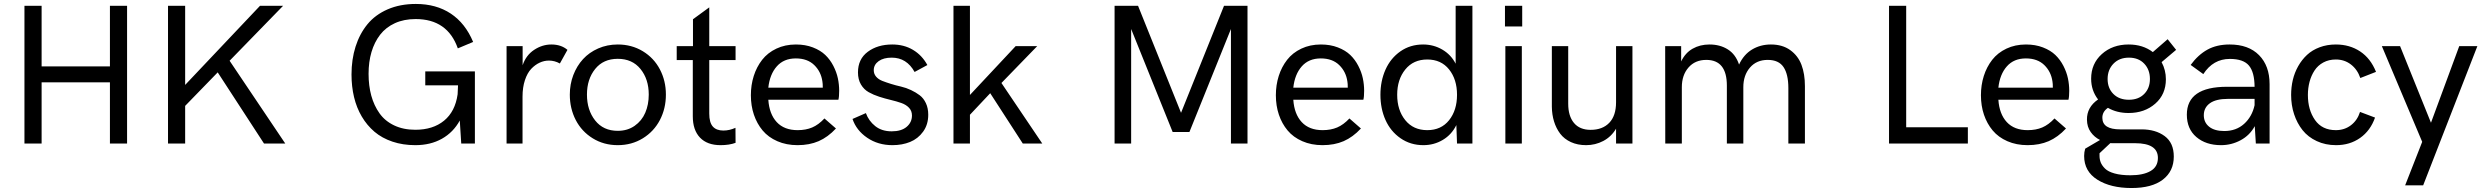

<svg xmlns="http://www.w3.org/2000/svg" viewBox="-20 -719 12444 962"><path d="M102.5 0V-689.9H188.5V-386.2H530.8V-689.9H616.7V0H530.8V-306.6H188.5V0Z M821.8 0V-689.9H907.7V-293.5L1282.7 -689.9H1398.4L1130.4 -414.6L1409.2 0H1302.7L1070.8 -356.4L907.7 -188.5V0Z M2061 8.3Q1998.5 8.3 1946.3 -9.3Q1894 -26.9 1856.4 -58.8Q1818.8 -90.8 1792.7 -135Q1766.6 -179.2 1753.9 -232.4Q1741.2 -285.6 1741.2 -345.7Q1741.2 -421.4 1761.5 -485.4Q1781.7 -549.3 1820.8 -597.2Q1859.9 -645 1922.1 -672.1Q1984.4 -699.2 2063.5 -699.2Q2165.5 -699.2 2238.5 -650.9Q2311.5 -602.5 2350.6 -508.8L2273.9 -476.6Q2222.2 -623.5 2062.5 -623.5Q2003.9 -623.5 1958.5 -602.8Q1913.1 -582 1884.5 -544.9Q1856 -507.8 1841.3 -458.3Q1826.7 -408.7 1826.7 -349.1Q1826.7 -289.6 1840.3 -239.7Q1854 -189.9 1881.6 -151.1Q1909.2 -112.3 1955.1 -90.6Q2001 -68.8 2061 -68.8Q2149.4 -68.8 2205.1 -114.5Q2260.7 -160.2 2272.9 -246.6L2274.9 -291.5H2110.8V-361.3H2359.4V0H2291L2283.7 -115.2Q2251.5 -56.2 2194.3 -23.9Q2137.2 8.3 2061 8.3Z M2518.1 0V-487.8H2598.6V-392.1Q2615.2 -441.9 2656 -469Q2696.8 -496.1 2742.7 -496.1Q2791.5 -496.1 2823.2 -469.2L2785.2 -400.9Q2758.8 -415.5 2730.5 -415.5Q2706.5 -415.5 2683.8 -405Q2661.1 -394.5 2641.6 -374Q2622.1 -353.5 2610.1 -317.4Q2598.1 -281.2 2598.1 -234.9V0Z M2835 -245.1Q2835 -296.9 2852.5 -342.8Q2870.1 -388.7 2901.1 -422.6Q2932.1 -456.5 2977.3 -476.3Q3022.5 -496.1 3075.2 -496.1Q3145 -496.1 3200.7 -462.4Q3256.3 -428.7 3286.4 -371.3Q3316.4 -314 3316.4 -245.1Q3316.4 -175.3 3286.4 -117.7Q3256.3 -60.1 3200.7 -25.9Q3145 8.3 3075.2 8.3Q3005.4 8.3 2950 -25.9Q2894.5 -60.1 2864.7 -117.7Q2835 -175.3 2835 -245.1ZM3075.2 -63.5Q3124 -63.5 3159.9 -88.6Q3195.8 -113.8 3213.1 -154.3Q3230.5 -194.8 3230.5 -245.1Q3230.5 -322.3 3189.2 -373.3Q3147.9 -424.3 3075.2 -424.3Q3002.9 -424.3 2961.9 -373.3Q2920.9 -322.3 2920.9 -245.1Q2920.9 -167.5 2961.9 -115.5Q3002.9 -63.5 3075.2 -63.5Z M3590.3 8.3Q3523.4 8.3 3487.3 -29.5Q3451.2 -67.4 3451.2 -136.2V-418H3370.6V-487.8H3452.1V-622.6L3533.7 -682.1V-487.8H3665.5V-418H3533.7V-149.9Q3533.7 -105 3551.5 -85Q3569.3 -64.9 3604.5 -64.9Q3634.8 -64.9 3665 -78.6L3665.5 -3.4Q3634.3 8.3 3590.3 8.3Z M3976.1 8.3Q3919.9 8.3 3874.8 -11.5Q3829.6 -31.2 3801 -65.4Q3772.5 -99.6 3757.3 -144.5Q3742.2 -189.5 3742.2 -241.7Q3742.2 -293 3756.6 -338.4Q3771 -383.8 3798.6 -419.2Q3826.2 -454.6 3869.9 -475.3Q3913.6 -496.1 3967.8 -496.1Q4015.1 -496.1 4053 -481.4Q4090.8 -466.8 4115 -443.6Q4139.2 -420.4 4155.3 -389.2Q4171.4 -357.9 4178 -326.9Q4184.6 -295.9 4184.6 -264.2Q4184.6 -233.9 4180.7 -219.2H3829.6Q3834.5 -147.5 3871.8 -107.2Q3909.2 -66.9 3976.6 -66.9Q4017.6 -66.9 4049.3 -80.3Q4081.1 -93.8 4110.8 -125.5L4168.5 -75.2Q4127.9 -31.7 4081.8 -11.7Q4035.6 8.3 3976.1 8.3ZM3829.6 -279.8H4102.5Q4102.5 -300.8 4100.6 -310.5Q4093.8 -359.9 4059.6 -393.1Q4025.4 -426.3 3967.3 -426.3Q3907.2 -426.3 3872.1 -386.5Q3836.9 -346.7 3829.6 -279.8Z M4451.7 8.3Q4379.4 8.3 4325 -28.8Q4270.5 -65.9 4251.5 -123L4318.4 -152.3Q4332.5 -113.3 4365.2 -87.2Q4397.9 -61 4447.8 -61Q4496.1 -61 4522.7 -83.5Q4549.3 -106 4549.3 -140.1Q4549.3 -163.6 4534.4 -179.2Q4519.5 -194.8 4495.6 -203.1Q4471.7 -211.4 4442.9 -218.3Q4414.1 -225.1 4385.3 -234.4Q4356.4 -243.7 4332.5 -257.1Q4308.6 -270.5 4293.7 -295.7Q4278.8 -320.8 4278.8 -356.4Q4278.8 -422.9 4327.9 -459.5Q4377 -496.1 4450.7 -496.1Q4509.3 -496.1 4554.4 -469.2Q4599.6 -442.4 4626.5 -393.1L4562.5 -358.4Q4522.9 -430.2 4447.8 -430.2Q4406.7 -430.2 4382.3 -412.6Q4357.9 -395 4357.9 -367.2Q4357.9 -348.6 4369.6 -335Q4381.3 -321.3 4400.6 -313.7Q4419.9 -306.2 4444.3 -298.6Q4468.8 -291 4494.4 -285.2Q4520 -279.3 4544.4 -267.8Q4568.8 -256.3 4588.1 -241.7Q4607.4 -227.1 4619.1 -202.1Q4630.9 -177.2 4630.9 -144Q4630.9 -94.7 4605.2 -59.3Q4579.6 -23.9 4540 -7.8Q4500.5 8.3 4451.7 8.3Z M4757.3 0V-689.9H4839.8V-243.2L5068.8 -487.8H5176.8L4997.6 -303.2L5202.1 0H5104.5L4941.4 -252L4839.8 -144V0Z M6112.8 -689.9H6230.5V0H6147.5V-573.7L5939.5 -57.6H5855.5L5647.5 -573.7V0H5564.5V-689.9H5682.1L5897.5 -153.8Z M6606.4 8.3Q6550.3 8.3 6505.1 -11.5Q6460 -31.2 6431.4 -65.4Q6402.8 -99.6 6387.7 -144.5Q6372.6 -189.5 6372.6 -241.7Q6372.6 -293 6387 -338.4Q6401.4 -383.8 6429 -419.2Q6456.5 -454.6 6500.2 -475.3Q6543.9 -496.1 6598.1 -496.1Q6645.5 -496.1 6683.3 -481.4Q6721.2 -466.8 6745.4 -443.6Q6769.5 -420.4 6785.6 -389.2Q6801.8 -357.9 6808.3 -326.9Q6814.9 -295.9 6814.9 -264.2Q6814.9 -233.9 6811 -219.2H6460Q6464.8 -147.5 6502.2 -107.2Q6539.6 -66.9 6606.9 -66.9Q6647.9 -66.9 6679.7 -80.3Q6711.4 -93.8 6741.2 -125.5L6798.8 -75.2Q6758.3 -31.7 6712.2 -11.7Q6666 8.3 6606.4 8.3ZM6460 -279.8H6732.9Q6732.9 -300.8 6731 -310.5Q6724.1 -359.9 6689.9 -393.1Q6655.8 -426.3 6597.7 -426.3Q6537.6 -426.3 6502.4 -386.5Q6467.3 -346.7 6460 -279.8Z M7111.8 8.3Q7046.9 8.3 6997.1 -26.4Q6947.3 -61 6921.9 -117.9Q6896.5 -174.8 6896.5 -244.1Q6896.5 -313 6921.9 -370.1Q6947.3 -427.2 6996.6 -461.7Q7045.9 -496.1 7110.4 -496.1Q7162.6 -496.1 7206.3 -470.7Q7250 -445.3 7273.4 -399.9V-689.9H7357.4V0H7280.3L7276.9 -92.3Q7253.4 -44.4 7209.2 -18.1Q7165 8.3 7111.8 8.3ZM7131.3 -66.9Q7200.7 -66.9 7240.5 -116.7Q7280.3 -166.5 7280.3 -244.1Q7280.3 -321.3 7240.5 -371.1Q7200.7 -420.9 7131.3 -420.9Q7061.5 -420.9 7021 -370.8Q6980.5 -320.8 6980.5 -244.1Q6980.5 -167 7021 -116.9Q7061.5 -66.9 7131.3 -66.9Z M7520.5 -586.4V-689.9H7606.9V-586.4ZM7522.5 0V-487.8H7605V0Z M7927.2 8.3Q7884.3 8.3 7850.8 -7.1Q7817.4 -22.5 7797.1 -49.3Q7776.9 -76.2 7766.4 -110.4Q7755.9 -144.5 7755.4 -184.6V-487.8H7837.4V-199.2Q7837.4 -137.7 7866.2 -103Q7895 -68.4 7949.7 -68.4Q8009.3 -68.4 8043.2 -103.8Q8077.1 -139.2 8077.1 -206.5V-487.8H8159.2V0H8077.1V-74.2Q8053.2 -33.7 8013.2 -12.7Q7973.1 8.3 7927.2 8.3Z M8323.7 0 8323.2 -487.8H8403.3V-411.1Q8423.8 -454.1 8460.9 -475.1Q8498 -496.1 8545.4 -496.1Q8598.1 -496.1 8637.2 -471.4Q8676.3 -446.8 8693.4 -395.5Q8716.8 -445.8 8758.5 -470.9Q8800.3 -496.1 8853 -496.1Q8910.6 -496.1 8949.7 -468Q8988.8 -439.9 9006.1 -394.3Q9023.4 -348.6 9023.4 -287.6V0H8940.4V-277.8Q8940.4 -346.7 8916.3 -382.8Q8892.1 -418.9 8836.9 -418.9Q8781.2 -418.9 8748 -380.4Q8714.8 -341.8 8714.8 -282.2V0H8632.3V-290Q8632.3 -418.9 8529.3 -418.9Q8473.1 -418.9 8439.9 -380.6Q8406.7 -342.3 8406.7 -282.2V0Z M9444.8 0V-689.9H9530.8V-81.5H9839.8V0Z M10139.2 8.3Q10083 8.3 10037.8 -11.5Q9992.7 -31.2 9964.1 -65.4Q9935.5 -99.6 9920.4 -144.5Q9905.3 -189.5 9905.3 -241.7Q9905.3 -293 9919.7 -338.4Q9934.1 -383.8 9961.7 -419.2Q9989.3 -454.6 10033 -475.3Q10076.7 -496.1 10130.9 -496.1Q10178.2 -496.1 10216.1 -481.4Q10253.9 -466.8 10278.1 -443.6Q10302.2 -420.4 10318.4 -389.2Q10334.5 -357.9 10341.1 -326.9Q10347.7 -295.9 10347.7 -264.2Q10347.7 -233.9 10343.8 -219.2H9992.7Q9997.6 -147.5 10034.9 -107.2Q10072.3 -66.9 10139.6 -66.9Q10180.7 -66.9 10212.4 -80.3Q10244.1 -93.8 10273.9 -125.5L10331.5 -75.2Q10291 -31.7 10244.9 -11.7Q10198.7 8.3 10139.2 8.3ZM9992.7 -279.8H10265.6Q10265.6 -300.8 10263.7 -310.5Q10256.8 -359.9 10222.7 -393.1Q10188.5 -426.3 10130.4 -426.3Q10070.3 -426.3 10035.2 -386.5Q10000 -346.7 9992.7 -279.8Z M10710 -70.8Q10780.3 -70.8 10825.9 -37.1Q10871.6 -3.4 10871.6 65.4Q10871.6 138.7 10816.9 180.9Q10762.2 223.1 10659.7 223.1Q10555.2 223.1 10488.8 181.4Q10422.4 139.6 10422.4 62.5Q10422.4 43 10427.7 25.9L10502 -17.6Q10473.6 -31.7 10455.3 -57.4Q10437 -83 10436.5 -119.1Q10435.5 -181.6 10492.2 -220.7Q10457.5 -265.6 10457.5 -324.7Q10457.5 -399.9 10511 -448Q10564.5 -496.1 10645.5 -496.1Q10716.8 -496.1 10766.6 -458L10840.8 -522.5L10883.3 -469.2L10810.5 -407.7Q10832 -367.7 10832 -321.8Q10832 -246.1 10778.6 -199.5Q10725.1 -152.8 10645 -152.8Q10586.4 -152.8 10541.5 -178.7Q10512.7 -158.7 10513.7 -127.4Q10514.6 -70.8 10603 -70.8ZM10647 -430.2Q10598.6 -430.2 10569.3 -399.9Q10540 -369.6 10540 -323.2Q10540 -277.3 10568.8 -248.3Q10597.7 -219.2 10646.5 -219.2Q10694.8 -219.2 10723.4 -248.3Q10752 -277.3 10752 -323.2Q10752 -370.1 10723.4 -400.1Q10694.8 -430.2 10647 -430.2ZM10654.3 159.2Q10718.3 159.2 10755.1 137.9Q10792 116.7 10792 72.3Q10792 -1.5 10677.7 -1.5H10562Q10556.6 -1.5 10553.7 -2L10499.5 48.8V61.5Q10499.5 79.6 10505.6 95Q10511.7 110.4 10527.1 125.7Q10542.5 141.1 10575 150.1Q10607.4 159.2 10654.3 159.2Z M11151.4 -496.1Q11246.1 -496.1 11298.8 -442.6Q11351.6 -389.2 11351.6 -297.4V0H11282.7L11277.3 -86.9Q11252.4 -41 11206.5 -16.4Q11160.6 8.3 11108.4 8.3Q11032.2 8.3 10984.6 -32.5Q10937 -73.2 10937 -144.5Q10937 -284.2 11138.2 -284.2H11276.4Q11275.9 -357.4 11248 -390.6Q11220.2 -423.8 11152.3 -423.8Q11068.8 -423.8 11019.5 -347.7L10956.1 -393.6Q10993.2 -444.3 11040 -470.2Q11086.9 -496.1 11151.4 -496.1ZM11124.5 -62.5Q11184.1 -62.5 11223.9 -98.4Q11263.7 -134.3 11276.4 -191.9V-223.6H11143.1Q11083 -223.6 11052.5 -201.7Q11022 -179.7 11022 -141.6Q11022 -105.5 11048.8 -84Q11075.7 -62.5 11124.5 -62.5Z M11684.6 8.3Q11631.3 8.3 11587.9 -12Q11544.4 -32.2 11516.8 -66.9Q11489.3 -101.6 11474.4 -146.7Q11459.5 -191.9 11459.5 -243.2Q11459.5 -282.2 11468 -318.6Q11476.6 -355 11494.9 -387.5Q11513.2 -419.9 11539.3 -444.1Q11565.4 -468.3 11602.5 -482.2Q11639.6 -496.1 11683.6 -496.1Q11752.9 -496.1 11805.4 -461.2Q11857.9 -426.3 11884.8 -358.9L11806.2 -328.1Q11791.5 -371.1 11759 -396Q11726.6 -420.9 11683.6 -420.9Q11648.4 -420.9 11620.8 -406Q11593.3 -391.1 11576.7 -365.7Q11560.1 -340.3 11551.8 -309.1Q11543.5 -277.8 11543.5 -243.2Q11543.5 -168.5 11579.1 -117.7Q11614.7 -66.9 11683.6 -66.9Q11727.1 -66.9 11759.3 -91.6Q11791.5 -116.2 11804.7 -158.2L11879.9 -129.9Q11856.9 -64.5 11805.4 -28.1Q11753.9 8.3 11684.6 8.3Z M12030.8 209.5 12116.2 -8.3 11914.1 -487.8H12005.4L12160.2 -104L12301.8 -487.8H12392.6L12121.1 209.5Z"/></svg>

Font: HK Grotesk Medium Legacy
Style: Regular
Weight: 500
Designer: Alfredo Marco Pradil
Foundry: Hanken Design Co.
Version: Version 2.022;PS 002.022;hotconv 1.0.88;makeotf.lib2.5.64775